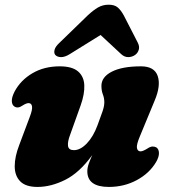

<svg xmlns="http://www.w3.org/2000/svg" viewBox="-20 -760 705 796"><path d="M628 -149Q638.5 -142 639 -125.8Q639.5 -109.5 627 -88Q599.5 -41.5 547 -13.2Q494.5 15 431.5 15Q342 15 342 -50Q342 -64.5 348 -81.5Q354 -98.5 362.5 -117Q309.5 -44 250.5 -14.5Q191.5 15 135.5 15Q86.5 15 63.8 -8.2Q41 -31.5 41 -71Q41 -110.5 60 -159.5L103.5 -275.5Q115 -305.5 112.8 -319Q110.5 -332.5 98.5 -332.5Q89 -332.5 73.5 -322.5Q53.5 -308.5 39 -319Q29.5 -325.5 29 -341.2Q28.5 -357 40.5 -380.5Q65.5 -427.5 114.2 -456.2Q163 -485 227.5 -485Q279 -485 303.5 -464Q328 -443 329.5 -406.5Q331 -370 314.5 -323.5L271 -202Q259.5 -172 262 -154.8Q264.5 -137.5 286.5 -137.5Q313 -137.5 339.8 -165.2Q366.5 -193 384 -240Q397.5 -276 405 -298Q412.5 -320 412.5 -336Q412.5 -353 406.5 -368.5Q400.5 -384 400.5 -404Q400.5 -441 443.8 -463Q487 -485 564.5 -485Q620 -485 633.8 -445Q647.5 -405 621 -342.5L560 -195Q545 -159.5 547.8 -146Q550.5 -132.5 563 -132.5Q572 -132.5 590 -143.5Q602.5 -152 611.5 -152.5Q620.5 -153 628 -149ZM540.5 -532.5Q528 -523.5 512 -523.2Q496 -523 482.5 -535.5L397 -615L269 -535.5Q249 -523 233 -523.2Q217 -523.5 209 -532.5Q203 -540 206.2 -553.5Q209.5 -567 227.5 -583.5L344 -696.5Q366.5 -717.5 386.2 -729Q406 -740.5 430.5 -740.5Q455 -740.5 468.2 -729Q481.5 -717.5 493 -696.5L551 -583.5Q559.5 -567 555.2 -553.5Q551 -540 540.5 -532.5Z"/></svg>

Font: Fraunces 9pt S050 Black
Style: Italic
Weight: 900
Italic angle: -16°
Version: Version 1.000; ttfautohint (v1.8.3)